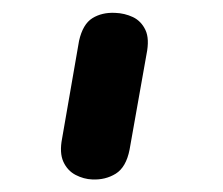

<svg xmlns="http://www.w3.org/2000/svg" viewBox="-20 -150 356 306"><path d="M127 136Q113.5 135.5 100.5 128.8Q87.5 122 81 107.8Q74.5 93.5 79 70.5L106 -85Q112 -111.5 127.2 -121Q142.5 -130.5 163.5 -129.5Q178.5 -129 191.8 -122.8Q205 -116.5 211.8 -102.2Q218.5 -88 213.5 -63.5L186.5 88.5Q181 116.5 164.5 126.8Q148 137 127 136Z"/></svg>

Font: Edu SA Hand Medium
Style: Regular
Weight: 500
Designer: Tina and Corey Anderson, Eben Sorkin, Mirko Velimirovic
Foundry: Google for Education
Version: Version 2.000